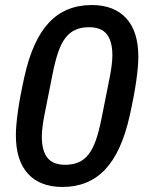

<svg xmlns="http://www.w3.org/2000/svg" viewBox="-20 -730 580 762"><path d="M228 12Q139 12 91 -40.5Q43 -93 43 -193Q43 -230 51 -287.5Q59 -345 77 -426Q109 -571 174.5 -640.5Q240 -710 344 -710Q433 -710 481 -657.5Q529 -605 529 -505Q529 -468 521 -410.5Q513 -353 495 -272Q463 -127 397.5 -57.5Q332 12 228 12ZM239 -76Q269 -76 292 -86Q315 -96 332 -118Q349 -140 361 -175Q373 -210 383 -260L416 -426Q421 -452 423.5 -473.5Q426 -495 426 -510Q426 -566 404 -594Q382 -622 333 -622Q303 -622 280 -612Q257 -602 240 -580Q223 -558 211 -523Q199 -488 189 -438L156 -272Q151 -246 148.5 -224.5Q146 -203 146 -188Q146 -132 168 -104Q190 -76 239 -76Z"/></svg>

Font: IBM Plex Sans Condensed Medium
Style: Italic
Weight: 500
Width: 3
Italic angle: -11°
Designer: Mike Abbink, Paul van der Laan, Pieter van Rosmalen
Foundry: Bold Monday
Version: Version 1.3